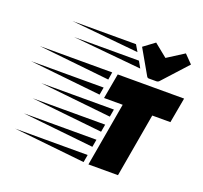

<svg xmlns="http://www.w3.org/2000/svg" viewBox="-353 -922 1138 1074"><g transform="rotate(20 216.0 -385.0)"><path d="M277 0 343 -379H232L259 -529H654L627 -379H519L453 0ZM219 -484 -205 -529H226ZM202 -388 -222 -433H210ZM298 -292 -126 -337H306ZM281 -196 -143 -241H289ZM264 -100 -160 -145H272ZM247 -3 -177 -48H255ZM475 -567H430Q425 -567 422 -569.5Q419 -572 417 -576L334 -721L400 -770L478 -707L577 -770L625 -721L493 -576Q486 -567 475 -567ZM320 -684 -81 -723H297ZM366 -603 -42 -642H344Z"/></g></svg>

Font: Faster One
Style: Regular
Weight: 400
Designer: Eduardo Rodriguez Tunni
Foundry: Eduardo Rodriguez Tunni
Version: Version 1.003; ttfautohint (v1.8.4.7-5d5b);gftools[0.9.23]